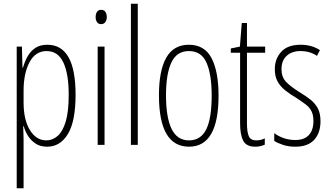

<svg xmlns="http://www.w3.org/2000/svg" viewBox="-20 -831 1779 1034"><path d="M235 -590Q387 -590 387 -321Q387 -177 345.5 -109Q304 -41 234 -41Q197 -41 172 -57.5Q147 -74 131 -99Q115 -124 108 -151H105Q105 -139 106 -121Q107 -103 107 -80V183H70V-580H98L101 -467H104Q113 -500 129 -528Q145 -556 170.5 -573Q196 -590 235 -590ZM231 -556Q171 -556 139 -496Q107 -436 107 -342V-279Q107 -186 141 -130.5Q175 -75 230 -75Q263 -75 290.5 -99Q318 -123 334 -176.5Q350 -230 350 -321Q350 -434 321 -495Q292 -556 231 -556Z M525 -778Q541 -778 548 -766.5Q555 -755 555 -740Q555 -722 547 -711.5Q539 -701 524 -701Q510 -701 502.5 -712Q495 -723 495 -739Q495 -755 502 -766.5Q509 -778 525 -778ZM543 -580V-51H506V-580Z M722 -51H685V-811H722Z M1157 -316Q1157 -41 998 -41Q836 -41 836 -318Q836 -451 875.5 -520.5Q915 -590 997 -590Q1082 -590 1119.5 -517.5Q1157 -445 1157 -316ZM874 -318Q874 -199 904 -137Q934 -75 998 -75Q1061 -75 1090.5 -134Q1120 -193 1120 -317Q1120 -429 1092.5 -492.5Q1065 -556 997 -556Q932 -556 903 -494.5Q874 -433 874 -318Z M1360 -75Q1373 -75 1385 -78Q1397 -81 1406 -86V-52Q1395 -47 1382.5 -44Q1370 -41 1354 -41Q1307 -41 1290 -73Q1273 -105 1273 -167V-547H1223V-570L1272 -580L1282 -707H1310V-580H1408V-547H1310V-166Q1310 -120 1320 -97.5Q1330 -75 1360 -75Z M1706 -178Q1706 -115 1672 -78Q1638 -41 1571 -41Q1534 -41 1505 -50.5Q1476 -60 1457 -72V-114Q1479 -97 1508.5 -87Q1538 -77 1570 -77Q1619 -77 1643.5 -104Q1668 -131 1668 -179Q1668 -211 1657.5 -232Q1647 -253 1626.5 -268.5Q1606 -284 1577 -303Q1543 -323 1516.5 -344Q1490 -365 1475 -392Q1460 -419 1460 -459Q1460 -514 1494.5 -552Q1529 -590 1599 -590Q1659 -590 1703 -561L1687 -530Q1650 -556 1598 -556Q1552 -556 1524 -530.5Q1496 -505 1496 -458Q1496 -417 1519.5 -391.5Q1543 -366 1591 -336Q1624 -316 1650 -296Q1676 -276 1691 -248.5Q1706 -221 1706 -178Z"/></svg>

Font: Noto Sans Tamil UI ExtraCondensed ExtraLight
Style: Regular
Weight: 200
Width: 2
Designer: Jelle Bosma - Monotype Design Team
Foundry: Monotype Imaging Inc.
Version: Version 2.004; ttfautohint (v1.8.4.7-5d5b)